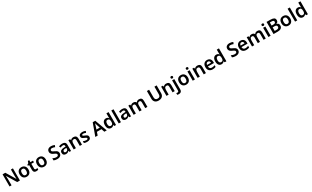

<svg xmlns="http://www.w3.org/2000/svg" viewBox="911 -5155 15918 9791"><g transform="rotate(-30 8870.0 -260.0)"><path d="M703 0H540L205 -558H201Q203 -512 206 -460.5Q209 -409 210 -357V0H92V-714H254L588 -160H591Q590 -188 589 -220.5Q588 -253 586.5 -287.5Q585 -322 584 -354V-714H703Z M1361 -272Q1361 -137 1291 -63.5Q1221 10 1101 10Q1026 10 968 -23Q910 -56 876.5 -119Q843 -182 843 -272Q843 -407 913 -480Q983 -553 1104 -553Q1180 -553 1237.5 -520Q1295 -487 1328 -424.5Q1361 -362 1361 -272ZM975 -272Q975 -187 1005 -140.5Q1035 -94 1103 -94Q1169 -94 1199.5 -140.5Q1230 -187 1230 -272Q1230 -358 1199.5 -403Q1169 -448 1102 -448Q1035 -448 1005 -403Q975 -358 975 -272Z M1702 -93Q1726 -93 1748 -97.5Q1770 -102 1790 -108V-12Q1769 -3 1737 3.5Q1705 10 1669 10Q1622 10 1584.5 -5.5Q1547 -21 1524.5 -59.5Q1502 -98 1502 -166V-445H1430V-501L1510 -546L1550 -661H1631V-543H1785V-445H1631V-167Q1631 -130 1651 -111.5Q1671 -93 1702 -93Z M2385 -272Q2385 -137 2315 -63.5Q2245 10 2125 10Q2050 10 1992 -23Q1934 -56 1900.5 -119Q1867 -182 1867 -272Q1867 -407 1937 -480Q2007 -553 2128 -553Q2204 -553 2261.5 -520Q2319 -487 2352 -424.5Q2385 -362 2385 -272ZM1999 -272Q1999 -187 2029 -140.5Q2059 -94 2127 -94Q2193 -94 2223.5 -140.5Q2254 -187 2254 -272Q2254 -358 2223.5 -403Q2193 -448 2126 -448Q2059 -448 2029 -403Q1999 -358 1999 -272Z M3158 -196Q3158 -101 3089.5 -45.5Q3021 10 2898 10Q2841 10 2789.5 -0.5Q2738 -11 2698 -30V-153Q2744 -133 2798 -116Q2852 -99 2907 -99Q2971 -99 3000 -124Q3029 -149 3029 -188Q3029 -218 3012 -238.5Q2995 -259 2962 -277Q2929 -295 2881 -315Q2849 -329 2818 -346.5Q2787 -364 2761.5 -388.5Q2736 -413 2721 -447Q2706 -481 2706 -528Q2706 -590 2735.5 -633.5Q2765 -677 2818.5 -700.5Q2872 -724 2943 -724Q3000 -724 3050 -711.5Q3100 -699 3150 -677L3108 -573Q3063 -592 3022.5 -603Q2982 -614 2939 -614Q2888 -614 2861.5 -591Q2835 -568 2835 -531Q2835 -502 2850 -482.5Q2865 -463 2896.5 -446Q2928 -429 2977 -407Q3035 -382 3075 -354.5Q3115 -327 3136.5 -289.5Q3158 -252 3158 -196Z M3497 -553Q3603 -553 3658 -507Q3713 -461 3713 -364V0H3622L3597 -75H3593Q3558 -31 3519 -10.5Q3480 10 3412 10Q3339 10 3291 -31Q3243 -72 3243 -158Q3243 -243 3305 -285Q3367 -327 3492 -331L3585 -334V-361Q3585 -412 3560.5 -434Q3536 -456 3492 -456Q3451 -456 3413 -444Q3375 -432 3339 -416L3297 -505Q3338 -527 3389.5 -540Q3441 -553 3497 -553ZM3520 -254Q3439 -251 3407.5 -225.5Q3376 -200 3376 -157Q3376 -120 3398.5 -103Q3421 -86 3456 -86Q3511 -86 3548 -117.5Q3585 -149 3585 -210V-256Z M4163 -553Q4254 -553 4305.5 -505.5Q4357 -458 4357 -354V0H4229V-327Q4229 -388 4205 -418.5Q4181 -449 4130 -449Q4055 -449 4027 -401Q3999 -353 3999 -264V0H3870V-543H3970L3988 -472H3995Q4021 -514 4066.5 -533.5Q4112 -553 4163 -553Z M4885 -157Q4885 -76 4826.5 -33Q4768 10 4658 10Q4601 10 4560.5 2Q4520 -6 4482 -23V-131Q4522 -113 4571 -99.5Q4620 -86 4662 -86Q4714 -86 4736 -102Q4758 -118 4758 -144Q4758 -160 4749.5 -172.5Q4741 -185 4715 -200Q4689 -215 4636 -236Q4584 -257 4550 -278Q4516 -299 4498.5 -329Q4481 -359 4481 -404Q4481 -477 4539 -515Q4597 -553 4692 -553Q4742 -553 4787 -543Q4832 -533 4877 -512L4837 -417Q4799 -433 4762.5 -444Q4726 -455 4689 -455Q4649 -455 4628.5 -443.5Q4608 -432 4608 -410Q4608 -394 4618 -381.5Q4628 -369 4654.5 -356.5Q4681 -344 4730 -324Q4778 -305 4812.5 -284.5Q4847 -264 4866 -234Q4885 -204 4885 -157Z M5675 0 5612 -187H5344L5281 0H5142L5403 -717H5553L5815 0ZM5517 -481Q5513 -495 5505.5 -519.5Q5498 -544 5490.5 -569.5Q5483 -595 5478 -612Q5473 -592 5465.5 -565.5Q5458 -539 5451 -515.5Q5444 -492 5440 -481L5379 -298H5579Z M6074 10Q5980 10 5921.5 -61Q5863 -132 5863 -270Q5863 -410 5922 -481.5Q5981 -553 6077 -553Q6137 -553 6175.5 -530Q6214 -507 6237 -473H6242Q6240 -488 6236.5 -517Q6233 -546 6233 -572V-760H6362V0H6262L6238 -71H6233Q6210 -37 6172 -13.5Q6134 10 6074 10ZM6113 -94Q6183 -94 6211 -133.5Q6239 -173 6240 -253V-269Q6240 -356 6212.5 -402Q6185 -448 6112 -448Q6055 -448 6024.5 -400.5Q5994 -353 5994 -268Q5994 -183 6024.5 -138.5Q6055 -94 6113 -94Z M6651 0H6522V-760H6651Z M7028 -553Q7134 -553 7189 -507Q7244 -461 7244 -364V0H7153L7128 -75H7124Q7089 -31 7050 -10.5Q7011 10 6943 10Q6870 10 6822 -31Q6774 -72 6774 -158Q6774 -243 6836 -285Q6898 -327 7023 -331L7116 -334V-361Q7116 -412 7091.5 -434Q7067 -456 7023 -456Q6982 -456 6944 -444Q6906 -432 6870 -416L6828 -505Q6869 -527 6920.5 -540Q6972 -553 7028 -553ZM7051 -254Q6970 -251 6938.5 -225.5Q6907 -200 6907 -157Q6907 -120 6929.5 -103Q6952 -86 6987 -86Q7042 -86 7079 -117.5Q7116 -149 7116 -210V-256Z M8025 -553Q8117 -553 8163.5 -505.5Q8210 -458 8210 -354V0H8082V-328Q8082 -449 7991 -449Q7926 -449 7898 -406Q7870 -363 7870 -281V0H7742V-328Q7742 -449 7650 -449Q7582 -449 7556 -401.5Q7530 -354 7530 -264V0H7401V-543H7501L7519 -472H7526Q7551 -514 7594 -533.5Q7637 -553 7684 -553Q7745 -553 7787 -532.5Q7829 -512 7850 -469H7860Q7886 -513 7931 -533Q7976 -553 8025 -553Z M9165 -252Q9165 -178 9133 -118.5Q9101 -59 9037 -24.5Q8973 10 8875 10Q8736 10 8663.5 -62.5Q8591 -135 8591 -254V-714H8721V-268Q8721 -181 8760.5 -141Q8800 -101 8879 -101Q8961 -101 8997.5 -144Q9034 -187 9034 -269V-714H9165Z M9625 -553Q9716 -553 9767.5 -505.5Q9819 -458 9819 -354V0H9691V-327Q9691 -388 9667 -418.5Q9643 -449 9592 -449Q9517 -449 9489 -401Q9461 -353 9461 -264V0H9332V-543H9432L9450 -472H9457Q9483 -514 9528.5 -533.5Q9574 -553 9625 -553Z M9926 240Q9901 240 9876.5 236.5Q9852 233 9835 228V126Q9852 130 9868 133Q9884 136 9904 136Q9934 136 9955 118.5Q9976 101 9976 52V-543H10105V66Q10105 116 10087 155.5Q10069 195 10029.5 217.5Q9990 240 9926 240ZM9970 -685Q9970 -723 9990.5 -737.5Q10011 -752 10041 -752Q10070 -752 10091 -737.5Q10112 -723 10112 -685Q10112 -648 10091 -633Q10070 -618 10041 -618Q10011 -618 9990.5 -633Q9970 -648 9970 -685Z M10751 -272Q10751 -137 10681 -63.5Q10611 10 10491 10Q10416 10 10358 -23Q10300 -56 10266.5 -119Q10233 -182 10233 -272Q10233 -407 10303 -480Q10373 -553 10494 -553Q10570 -553 10627.5 -520Q10685 -487 10718 -424.5Q10751 -362 10751 -272ZM10365 -272Q10365 -187 10395 -140.5Q10425 -94 10493 -94Q10559 -94 10589.5 -140.5Q10620 -187 10620 -272Q10620 -358 10589.5 -403Q10559 -448 10492 -448Q10425 -448 10395 -403Q10365 -358 10365 -272Z M11008 -543V0H10879V-543ZM10944 -752Q10973 -752 10994 -737.5Q11015 -723 11015 -685Q11015 -648 10994 -633Q10973 -618 10944 -618Q10914 -618 10893.5 -633Q10873 -648 10873 -685Q10873 -723 10893.5 -737.5Q10914 -752 10944 -752Z M11461 -553Q11552 -553 11603.5 -505.5Q11655 -458 11655 -354V0H11527V-327Q11527 -388 11503 -418.5Q11479 -449 11428 -449Q11353 -449 11325 -401Q11297 -353 11297 -264V0H11168V-543H11268L11286 -472H11293Q11319 -514 11364.5 -533.5Q11410 -553 11461 -553Z M12031 -553Q12105 -553 12158 -523.5Q12211 -494 12239.5 -439Q12268 -384 12268 -307V-241H11911Q11913 -169 11951.5 -129Q11990 -89 12059 -89Q12111 -89 12153 -99Q12195 -109 12240 -130V-28Q12199 -8 12156 1Q12113 10 12053 10Q11973 10 11911.5 -20.5Q11850 -51 11815 -113Q11780 -175 11780 -267Q11780 -361 11811.5 -424Q11843 -487 11899.5 -520Q11956 -553 12031 -553ZM12032 -458Q11982 -458 11951 -426Q11920 -394 11914 -330H12144Q12143 -386 12116 -422Q12089 -458 12032 -458Z M12573 10Q12479 10 12420.5 -61Q12362 -132 12362 -270Q12362 -410 12421 -481.5Q12480 -553 12576 -553Q12636 -553 12674.5 -530Q12713 -507 12736 -473H12741Q12739 -488 12735.5 -517Q12732 -546 12732 -572V-760H12861V0H12761L12737 -71H12732Q12709 -37 12671 -13.5Q12633 10 12573 10ZM12612 -94Q12682 -94 12710 -133.5Q12738 -173 12739 -253V-269Q12739 -356 12711.5 -402Q12684 -448 12611 -448Q12554 -448 12523.5 -400.5Q12493 -353 12493 -268Q12493 -183 12523.5 -138.5Q12554 -94 12612 -94Z M13666 -196Q13666 -101 13597.5 -45.5Q13529 10 13406 10Q13349 10 13297.5 -0.5Q13246 -11 13206 -30V-153Q13252 -133 13306 -116Q13360 -99 13415 -99Q13479 -99 13508 -124Q13537 -149 13537 -188Q13537 -218 13520 -238.5Q13503 -259 13470 -277Q13437 -295 13389 -315Q13357 -329 13326 -346.5Q13295 -364 13269.5 -388.5Q13244 -413 13229 -447Q13214 -481 13214 -528Q13214 -590 13243.5 -633.5Q13273 -677 13326.5 -700.5Q13380 -724 13451 -724Q13508 -724 13558 -711.5Q13608 -699 13658 -677L13616 -573Q13571 -592 13530.5 -603Q13490 -614 13447 -614Q13396 -614 13369.5 -591Q13343 -568 13343 -531Q13343 -502 13358 -482.5Q13373 -463 13404.5 -446Q13436 -429 13485 -407Q13543 -382 13583 -354.5Q13623 -327 13644.5 -289.5Q13666 -252 13666 -196Z M14007 -553Q14081 -553 14134 -523.5Q14187 -494 14215.5 -439Q14244 -384 14244 -307V-241H13887Q13889 -169 13927.5 -129Q13966 -89 14035 -89Q14087 -89 14129 -99Q14171 -109 14216 -130V-28Q14175 -8 14132 1Q14089 10 14029 10Q13949 10 13887.5 -20.5Q13826 -51 13791 -113Q13756 -175 13756 -267Q13756 -361 13787.5 -424Q13819 -487 13875.5 -520Q13932 -553 14007 -553ZM14008 -458Q13958 -458 13927 -426Q13896 -394 13890 -330H14120Q14119 -386 14092 -422Q14065 -458 14008 -458Z M14994 -553Q15086 -553 15132.5 -505.5Q15179 -458 15179 -354V0H15051V-328Q15051 -449 14960 -449Q14895 -449 14867 -406Q14839 -363 14839 -281V0H14711V-328Q14711 -449 14619 -449Q14551 -449 14525 -401.5Q14499 -354 14499 -264V0H14370V-543H14470L14488 -472H14495Q14520 -514 14563 -533.5Q14606 -553 14653 -553Q14714 -553 14756 -532.5Q14798 -512 14819 -469H14829Q14855 -513 14900 -533Q14945 -553 14994 -553Z M15465 -543V0H15336V-543ZM15401 -752Q15430 -752 15451 -737.5Q15472 -723 15472 -685Q15472 -648 15451 -633Q15430 -618 15401 -618Q15371 -618 15350.5 -633Q15330 -648 15330 -685Q15330 -723 15350.5 -737.5Q15371 -752 15401 -752Z M15853 -714Q15993 -714 16064.5 -674Q16136 -634 16136 -534Q16136 -473 16105.5 -431Q16075 -389 16018 -379V-374Q16057 -367 16088.5 -348.5Q16120 -330 16138 -296Q16156 -262 16156 -206Q16156 -109 16087.5 -54.5Q16019 0 15899 0H15637V-714ZM15871 -424Q15945 -424 15973.5 -448Q16002 -472 16002 -518Q16002 -565 15968 -585.5Q15934 -606 15861 -606H15768V-424ZM15768 -319V-109H15882Q15959 -109 15989.5 -139Q16020 -169 16020 -218Q16020 -263 15988.5 -291Q15957 -319 15876 -319Z M16776 -272Q16776 -137 16706 -63.5Q16636 10 16516 10Q16441 10 16383 -23Q16325 -56 16291.5 -119Q16258 -182 16258 -272Q16258 -407 16328 -480Q16398 -553 16519 -553Q16595 -553 16652.5 -520Q16710 -487 16743 -424.5Q16776 -362 16776 -272ZM16390 -272Q16390 -187 16420 -140.5Q16450 -94 16518 -94Q16584 -94 16614.5 -140.5Q16645 -187 16645 -272Q16645 -358 16614.5 -403Q16584 -448 16517 -448Q16450 -448 16420 -403Q16390 -358 16390 -272Z M17033 0H16904V-760H17033Z M17372 10Q17278 10 17219.5 -61Q17161 -132 17161 -270Q17161 -410 17220 -481.5Q17279 -553 17375 -553Q17435 -553 17473.5 -530Q17512 -507 17535 -473H17540Q17538 -488 17534.5 -517Q17531 -546 17531 -572V-760H17660V0H17560L17536 -71H17531Q17508 -37 17470 -13.5Q17432 10 17372 10ZM17411 -94Q17481 -94 17509 -133.5Q17537 -173 17538 -253V-269Q17538 -356 17510.5 -402Q17483 -448 17410 -448Q17353 -448 17322.5 -400.5Q17292 -353 17292 -268Q17292 -183 17322.5 -138.5Q17353 -94 17411 -94Z"/></g></svg>

Font: Noto Sans Adlam Unjoined SemiBold
Style: Regular
Weight: 600
Version: Version 3.001